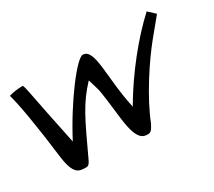

<svg xmlns="http://www.w3.org/2000/svg" viewBox="-84 -542 773 692"><g transform="rotate(-30 302.5 -196.0)"><path d="M578 -389C505 -322 425 -223 363 -117C333 -250 350 -369 300 -369C275 -369 180 -245 113 -116C65 -343 65 -365 57 -380C35 -380 17 -377 -1 -372C11 -331 29 -229 45 -98C55 -13 78 -11 107 -11C114 -11 120 -11 129 -30C193 -167 214 -215 273 -278C293 -210 287 -242 305 -96C317 -5 342 -3 362 -3C378 -3 384 -23 389 -30C425 -122 498 -231 546 -290L606 -363Z"/></g></svg>

Font: Marck Script
Style: Regular
Weight: 400
Designer: Denis Masharov, Marck Fogel
Foundry: Denis Masharov
Version: Version 1.002